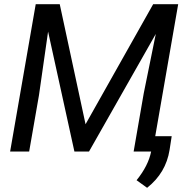

<svg xmlns="http://www.w3.org/2000/svg" viewBox="-20 -731 931 926"><path d="M28.8 0ZM268.1 -710.9 392.6 -131.8 718.8 -710.9H839.4L715.8 0H624.5L673.3 -281.2L731.4 -567.4L409.2 0H338.9L211.9 -578.6L168 -272L120.6 0H28.8L152.3 -710.9ZM689.5 174.8 638.7 138.2Q695.3 68.4 709 -0.5L721.7 -74.2H808.1L797.9 -8.3Q780.3 103 689.5 174.8Z"/></svg>

Font: Roboto
Style: Italic
Weight: 400
Italic angle: -12°
Designer: Google
Version: Version 2.134; 2016; ttfautohint (v1.6)